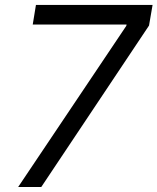

<svg xmlns="http://www.w3.org/2000/svg" viewBox="-20 -747 629 767"><path d="M52.6 0 484.4 -643.5 485.8 -649.1H110.8L123.6 -727.3H589.5L575.3 -644.9L144.9 0Z"/></svg>

Font: Inter UI
Style: Italic
Weight: 400
Italic angle: -9.39999°
Designer: Rasmus Andersson
Foundry: rsms
Version: 3.2;8d6f07862